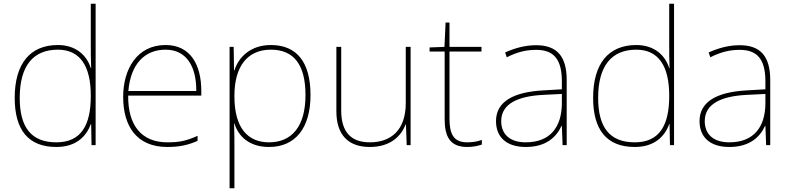

<svg xmlns="http://www.w3.org/2000/svg" viewBox="-20 -780 4243 1032"><path d="M283 10C388 10 444 -46 468 -113H470L472 0H494V-760H468V-543C468 -501 468 -459 470 -414H468C446 -484 387 -538 291 -538C141 -538 59 -437 59 -254C59 -83 131 10 283 10ZM283 -15C149 -15 86 -94 86 -254C86 -427 159 -513 291 -513C410 -513 468 -426 468 -266V-263C468 -107 416 -15 283 -15Z M870 -538C716 -538 642 -408 642 -259C642 -104 713 10 879 10C943 10 991 0 1042 -23V-50C980 -22 943 -15 879 -15C742 -15 667 -105 669 -266H1062V-291C1062 -430 1005 -538 870 -538ZM870 -513C982 -513 1036 -423 1035 -291H670C682 -436 758 -513 870 -513Z M1436 -538C1326 -538 1262 -472 1240 -402H1238L1236 -528H1214V232H1240V15C1240 -27 1240 -71 1238 -116H1240C1262 -46 1321 10 1426 10C1567 10 1649 -91 1649 -269C1649 -445 1576 -538 1436 -538ZM1436 -513C1558 -513 1622 -434 1622 -269C1622 -101 1549 -15 1426 -15C1312 -15 1240 -92 1240 -262V-265C1240 -421 1308 -513 1436 -513Z M2187 -528H2161V-226C2161 -82 2083 -15 1968 -15C1869 -15 1814 -68 1814 -186V-528H1788V-182C1788 -57 1850 10 1968 10C2080 10 2137 -50 2160 -111H2162L2166 0H2187Z M2491 -15C2417 -15 2396 -61 2396 -143V-503H2568V-528H2396V-659H2375L2369 -528L2289 -525V-503H2370V-140C2370 -47 2398 10 2491 10C2526 10 2548 4 2570 -3V-28C2548 -20 2524 -15 2491 -15Z M2862 -537C2803 -537 2748 -522 2695 -498L2704 -472C2761 -501 2809 -512 2862 -512C2955 -512 3000 -463 3000 -343V-300L2897 -294C2740 -285 2646 -234 2646 -129C2646 -45 2700 10 2806 10C2914 10 2970 -42 2998 -103H3000L3004 0H3026V-350C3026 -480 2971 -537 2862 -537ZM2899 -270 3000 -275V-220C2998 -99 2939 -15 2806 -15C2721 -15 2674 -58 2674 -129C2674 -222 2763 -263 2899 -270Z M3392 10C3497 10 3553 -46 3577 -113H3579L3581 0H3603V-760H3577V-543C3577 -501 3577 -459 3579 -414H3577C3555 -484 3496 -538 3400 -538C3250 -538 3168 -437 3168 -254C3168 -83 3240 10 3392 10ZM3392 -15C3258 -15 3195 -94 3195 -254C3195 -427 3268 -513 3400 -513C3519 -513 3577 -426 3577 -266V-263C3577 -107 3525 -15 3392 -15Z M3956 -537C3897 -537 3842 -522 3789 -498L3798 -472C3855 -501 3903 -512 3956 -512C4049 -512 4094 -463 4094 -343V-300L3991 -294C3834 -285 3740 -234 3740 -129C3740 -45 3794 10 3900 10C4008 10 4064 -42 4092 -103H4094L4098 0H4120V-350C4120 -480 4065 -537 3956 -537ZM3993 -270 4094 -275V-220C4092 -99 4033 -15 3900 -15C3815 -15 3768 -58 3768 -129C3768 -222 3857 -263 3993 -270Z"/></svg>

Font: Noto Sans Georgian Thin
Style: Regular
Weight: 100
Designer: Monotype Design Team, Akaki Razmadze
Foundry: Google LLC
Version: Version 2.005